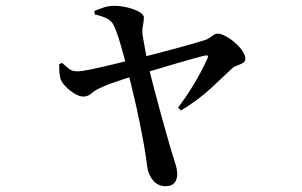

<svg xmlns="http://www.w3.org/2000/svg" viewBox="-20 -585 1040 662"><path d="M551 57Q524 57 507 36Q490 15 487 -14Q484 -42 477 -81.5Q470 -121 461 -165.5Q452 -210 441.5 -254Q431 -298 422 -335Q417 -354 410.5 -378Q404 -402 397.5 -425.5Q391 -449 384 -468.5Q377 -488 372 -498Q365 -513 348 -521.5Q331 -530 307 -535L305 -547Q322 -554 338.5 -559.5Q355 -565 376 -565Q389 -565 406 -562Q423 -559 439 -553.5Q455 -548 465.5 -540.5Q476 -533 476 -525Q476 -512 473 -498Q470 -484 471 -468Q473 -458 476 -439Q479 -420 483.5 -397.5Q488 -375 492 -355Q502 -315 513 -273Q524 -231 535 -191Q546 -151 555.5 -118Q565 -85 571 -64Q576 -47 583.5 -24Q591 -1 591 14Q591 57 551 57ZM594 -214Q616 -243 636 -274.5Q656 -306 671.5 -335Q687 -364 695 -383Q699 -391 696 -393Q693 -395 685 -393Q671 -390 644.5 -382.5Q618 -375 585.5 -365.5Q553 -356 520 -346Q487 -336 458 -328Q437 -322 412 -314Q387 -306 366 -298.5Q345 -291 335 -286Q310 -276 296.5 -264Q283 -252 268 -252Q254 -252 237.5 -262Q221 -272 207.5 -285.5Q194 -299 189 -312Q186 -321 185 -335Q184 -349 184 -364L194 -368Q206 -358 217 -348.5Q228 -339 247 -339Q261 -339 295 -346Q329 -353 371.5 -363.5Q414 -374 451 -383Q476 -389 510.5 -398Q545 -407 580.5 -416.5Q616 -426 644 -434Q672 -442 684 -446Q698 -450 709.5 -459.5Q721 -469 730 -469Q742 -469 758.5 -460Q775 -451 790.5 -437.5Q806 -424 816 -409Q826 -394 826 -382Q826 -373 817.5 -368Q809 -363 797.5 -359Q786 -355 779 -348Q752 -322 707 -280.5Q662 -239 604 -204Z"/></svg>

Font: Noto Serif KR SemiBold
Style: Regular
Weight: 600
Designer: Ryoko NISHIZUKA 西塚涼子 (kana & ideographs); Frank Grießhammer (Latin, Greek & Cyrillic); Wenlong ZHANG 张文龙 (bopomofo); San
Foundry: Adobe
Version: Version 2.003-H1;hotconv 1.1.1;makeotfexe 2.6.0